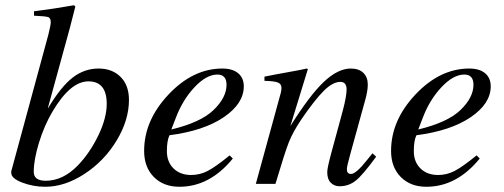

<svg xmlns="http://www.w3.org/2000/svg" viewBox="-20 -703 1928 734"><path d="M163 -290H164Q214 -373 258.5 -407Q303 -441 357 -441Q409 -441 441 -409Q473 -377 473 -321Q473 -244 426 -166Q379 -88 303.5 -38.5Q228 11 153 11Q107 11 65 -5Q23 -21 23 -42V-48L165 -571Q174 -607 174 -618Q174 -634 164.5 -637.5Q155 -641 110 -643V-660Q185 -669 263 -683L268 -678L247 -596ZM388 -306Q388 -392 318 -392Q249 -392 181 -277Q149 -223 129 -157.5Q109 -92 109 -46Q109 -12 155 -12Q221 -12 278 -71Q324 -119 356 -185.5Q388 -252 388 -306Z M858 -109 870 -97Q782 11 666 11Q605 11 568 -26.5Q531 -64 531 -126Q531 -243 624.5 -342Q718 -441 830 -441Q869 -441 890.5 -423Q912 -405 912 -373Q912 -307 835.5 -255Q759 -203 628 -186Q618 -166 618 -125Q618 -84 643.5 -59Q669 -34 711 -34Q744 -34 774 -49.5Q804 -65 858 -109ZM652 -252 635 -208Q747 -235 796 -282Q846 -330 846 -379Q846 -418 811 -418Q769 -418 723.5 -369.5Q678 -321 652 -252Z M1404 -117 1418 -104Q1367 -34 1340 -12.5Q1313 9 1278 9Q1258 9 1244.5 -4.5Q1231 -18 1231 -45Q1231 -61 1247 -120L1291 -282Q1305 -336 1305 -361Q1305 -390 1281 -390Q1252 -390 1217.5 -355.5Q1183 -321 1133 -248Q1100 -199 1084.5 -160Q1069 -121 1033 0H958L1054 -350Q1056 -360 1056 -367Q1056 -382 1042.5 -387.5Q1029 -393 991 -394V-410Q1030 -418 1078 -426.5Q1126 -435 1153 -441L1157 -439L1090 -221Q1164 -339 1218 -390Q1272 -441 1321 -441Q1352 -441 1369 -424.5Q1386 -408 1386 -380Q1386 -355 1376 -320L1320 -117Q1306 -67 1306 -56Q1306 -38 1322 -38Q1341 -38 1383 -91Q1390 -99 1404 -117Z M1802 -109 1814 -97Q1726 11 1610 11Q1549 11 1512 -26.5Q1475 -64 1475 -126Q1475 -243 1568.5 -342Q1662 -441 1774 -441Q1813 -441 1834.5 -423Q1856 -405 1856 -373Q1856 -307 1779.5 -255Q1703 -203 1572 -186Q1562 -166 1562 -125Q1562 -84 1587.5 -59Q1613 -34 1655 -34Q1688 -34 1718 -49.5Q1748 -65 1802 -109ZM1596 -252 1579 -208Q1691 -235 1740 -282Q1790 -330 1790 -379Q1790 -418 1755 -418Q1713 -418 1667.5 -369.5Q1622 -321 1596 -252Z"/></svg>

Font: STIX
Style: Italic
Weight: 400
Italic angle: -16.33°
Designer: MicroPress Inc., with final additions and corrections provided by Coen Hoffman, Elsevier (retired)
Version: Version 1.1.1